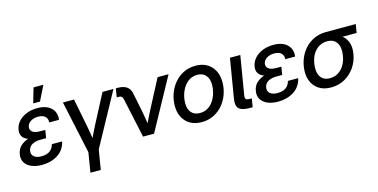

<svg xmlns="http://www.w3.org/2000/svg" viewBox="-86 -1185 3628 1844"><g transform="rotate(-15 1727.5 -262.5)"><path d="M196.3 11.7Q137.7 11.7 93.8 -6.6Q49.8 -24.9 28.1 -59.6Q6.3 -94.2 14.6 -143.1Q22 -189.9 52.7 -220Q83.5 -250 129.9 -265.1Q92.3 -278.8 74.7 -305.4Q57.1 -332 64 -373Q71.8 -418.9 103 -453.6Q134.3 -488.3 182.9 -507.8Q231.4 -527.3 290.5 -527.3Q378.9 -527.3 426 -483.4Q473.1 -439.5 464.8 -364.7H366.2Q370.6 -401.4 347.2 -423.6Q323.7 -445.8 277.8 -445.8Q232.9 -445.8 201.9 -425.5Q170.9 -405.3 166 -374Q161.1 -345.2 183.8 -325.2Q206.5 -305.2 260.7 -305.2H311.5L308.1 -281.7L298.8 -226.1H241.7Q192.4 -226.1 158.9 -207.3Q125.5 -188.5 119.1 -149.4Q112.8 -112.3 137.9 -91.1Q163.1 -69.8 212.4 -69.8Q314.5 -69.8 337.4 -156.7H439.5Q420.9 -74.2 353.5 -31.2Q286.1 11.7 196.3 11.7ZM265.6 -581.1 308.6 -729H406.2L333 -581.1Z M624 204.1 656.2 8.8 543.5 -515.6H653.8L709.5 -232.9Q714.8 -202.6 720 -172.4Q725.1 -142.1 729.5 -112.3Q744.1 -142.1 758.8 -172.4Q773.4 -202.6 789.1 -232.9L937 -515.6H1045.9L759.3 8.8L727.1 204.1Z M1202.1 0 1117.2 -394.5Q1112.8 -414.1 1102.5 -421.9Q1092.3 -429.7 1071.3 -429.7H1055.2L1069.8 -515.6H1087.9Q1201.2 -515.6 1218.3 -425.8L1257.3 -232.9Q1262.7 -202.1 1267.8 -172.1Q1272.9 -142.1 1277.3 -112.3Q1292 -142.6 1306.6 -172.6Q1321.3 -202.6 1336.9 -232.9L1484.9 -515.6H1593.8L1311.5 0Z M1785.2 11.7Q1686 11.7 1629.4 -48.1Q1572.8 -107.9 1572.8 -205.1Q1572.8 -268.1 1593.5 -325.9Q1614.3 -383.8 1652.6 -429.2Q1690.9 -474.6 1744.1 -501Q1797.4 -527.3 1862.3 -527.3Q1960.9 -527.3 2017.6 -467Q2074.2 -406.7 2074.2 -308.6Q2074.2 -246.6 2053.7 -189Q2033.2 -131.3 1995.1 -86.2Q1957 -41 1903.8 -14.6Q1850.6 11.7 1785.2 11.7ZM1789.6 -77.1Q1834 -77.1 1867.9 -97.7Q1901.9 -118.2 1924.8 -152.3Q1947.8 -186.5 1959.5 -227.8Q1971.2 -269 1971.2 -310.5Q1971.2 -370.6 1941.4 -404.5Q1911.6 -438.5 1857.9 -438.5Q1800.3 -438.5 1759.5 -403.6Q1718.8 -368.7 1697.3 -314.7Q1675.8 -260.7 1675.8 -203.6Q1675.8 -144 1705.6 -110.6Q1735.4 -77.1 1789.6 -77.1Z M2262.2 0Q2185.1 0 2156.5 -28.6Q2127.9 -57.1 2139.2 -124L2204.1 -515.6H2307.1L2243.7 -134.3Q2238.8 -104.5 2247.6 -94.5Q2256.3 -84.5 2285.6 -84.5H2305.7L2292 0Z M2543.5 11.7Q2484.9 11.7 2440.9 -6.6Q2397 -24.9 2375.2 -59.6Q2353.5 -94.2 2361.8 -143.1Q2369.1 -189.9 2399.9 -220Q2430.7 -250 2477.1 -265.1Q2439.5 -278.8 2421.9 -305.4Q2404.3 -332 2411.1 -373Q2418.9 -418.9 2450.2 -453.6Q2481.4 -488.3 2530 -507.8Q2578.6 -527.3 2637.7 -527.3Q2726.1 -527.3 2773.2 -483.4Q2820.3 -439.5 2812 -364.7H2713.4Q2717.8 -401.4 2694.3 -423.6Q2670.9 -445.8 2625 -445.8Q2580.1 -445.8 2549.1 -425.5Q2518.1 -405.3 2513.2 -374Q2508.3 -345.2 2531 -325.2Q2553.7 -305.2 2607.9 -305.2H2658.7L2655.3 -281.7L2646 -226.1H2588.9Q2539.6 -226.1 2506.1 -207.3Q2472.7 -188.5 2466.3 -149.4Q2460 -112.3 2485.1 -91.1Q2510.3 -69.8 2559.6 -69.8Q2661.6 -69.8 2684.6 -156.7H2786.6Q2768.1 -74.2 2700.7 -31.2Q2633.3 11.7 2543.5 11.7Z M3070.8 11.7Q2997.1 11.7 2947 -22Q2897 -55.7 2876 -115.2Q2855 -174.8 2867.7 -252.9Q2880.9 -330.6 2921.4 -389.9Q2961.9 -449.2 3022.9 -482.4Q3084 -515.6 3157.7 -515.6H3455.1L3440.9 -430.7H3300.8Q3336.9 -402.8 3353.5 -356.9Q3370.1 -311 3359.4 -245.1Q3347.2 -171.4 3306.9 -113.3Q3266.6 -55.2 3205.6 -21.7Q3144.5 11.7 3070.8 11.7ZM3146.5 -426.8H3145.5Q3079.6 -426.8 3032.5 -380.1Q2985.4 -333.5 2972.2 -252.9Q2959 -172.4 2987.5 -124.8Q3016.1 -77.1 3082.5 -77.1Q3148.9 -77.1 3196.5 -125Q3244.1 -172.9 3257.3 -252.9Q3270.5 -333 3241.5 -379.9Q3212.4 -426.8 3146.5 -426.8Z"/></g></svg>

Font: Inter Display Medium
Style: Italic
Weight: 500
Italic angle: -9.39999°
Designer: Rasmus Andersson
Foundry: rsms
Version: Version 4.000;git-a52131595